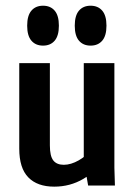

<svg xmlns="http://www.w3.org/2000/svg" viewBox="-20 -663 478 686"><path d="M48.8 -131.8V-437.5H158.2V-143.6Q158.2 -105.5 170.4 -89.8Q182.6 -74.2 208 -74.2Q233.4 -74.2 261.7 -90.3Q290 -106.4 315.4 -137.7L358.4 -100.6Q325.2 -51.8 277.8 -23.9Q230.5 3.9 173.8 3.9Q113.3 3.9 81.1 -29.3Q48.8 -62.5 48.8 -131.8ZM279.3 -89.8V-437.5H388.7V-63.5L390.6 0H294.9ZM77.1 -571.3Q77.1 -607.4 92.3 -625Q107.4 -642.6 133.8 -642.6Q160.2 -642.6 175.3 -625Q190.4 -607.4 190.4 -571.3Q190.4 -535.2 175.3 -517.6Q160.2 -500 133.8 -500Q107.4 -500 92.3 -517.6Q77.1 -535.2 77.1 -571.3ZM247.1 -571.3Q247.1 -607.4 262.2 -625Q277.3 -642.6 303.7 -642.6Q330.1 -642.6 345.2 -625Q360.4 -607.4 360.4 -571.3Q360.4 -535.2 345.2 -517.6Q330.1 -500 303.7 -500Q277.3 -500 262.2 -517.6Q247.1 -535.2 247.1 -571.3Z"/></svg>

Font: Sudo Var
Style: Regular
Weight: 400
Monospace: yes
Designer: Jens Kutilek
Foundry: Jens Kutilek
Version: Version 0.065;FEAKit 1.0